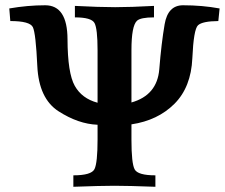

<svg xmlns="http://www.w3.org/2000/svg" viewBox="-20 -716 862 736"><path d="M575.7 0Q471.7 -3.9 418.5 -3.9Q367.2 -3.9 261.2 0V-43.9Q330.6 -43.9 342.3 -67.9Q354 -91.8 354 -181.6V-237.8H353.5Q280.3 -240.7 204.6 -289.3Q128.9 -337.9 123 -463.1Q117.2 -588.4 106 -611.8Q94.7 -635.3 19.5 -635.3L15.6 -683.6Q85.9 -695.8 153.3 -695.8Q238.3 -695.8 238.8 -565.7Q239.3 -435.5 266.6 -387Q293.9 -338.4 353.5 -322.3H354V-523.4Q354 -606 342.3 -627.7Q330.6 -649.4 267.1 -649.4V-693.4Q360.8 -688.5 421.4 -688.5Q481 -688.5 570.3 -693.4V-649.4Q518.6 -649.4 504.9 -636.2Q483.9 -616.2 483.9 -523.9V-323.2Q582.5 -351.1 590.6 -450.7Q598.6 -550.3 611.1 -623Q623.5 -695.8 681.6 -695.8Q755.4 -695.8 821.8 -683.6L816.9 -635.3Q755.9 -634.8 739 -619.1Q722.2 -603.5 717.3 -492.7Q712.4 -381.8 648.7 -318.1Q585 -254.4 483.9 -239.3V-179.7Q483.9 -89.8 496.1 -66.9Q508.3 -43.9 575.7 -43.9Z"/></svg>

Font: Kelvinch
Style: Bold
Weight: 700
Designer: Paul James Miller
Foundry: High-Logic / Made with FontCreator
Version: Version 3.501;March 28, 2021;FontCreator 13.0.0.2683 64-bit